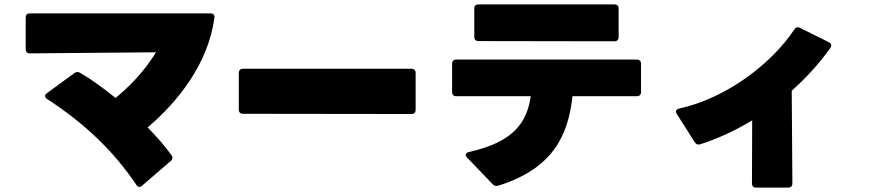

<svg xmlns="http://www.w3.org/2000/svg" viewBox="-20 -795 3960 874"><path d="M627 50 757 -62C762 -66 765 -71 765 -77C765 -80 764 -84 761 -88C734 -126 696 -170 652 -215C786 -328 928 -503 956 -714C958 -727 951 -734 938 -734H116C103 -734 97 -728 97 -715V-571C97 -559 103 -552 116 -552L690 -557C656 -501 598 -424 506 -349C452 -393 397 -433 346 -463C341 -466 337 -467 332 -467C328 -467 323 -466 318 -462L194 -371C188 -367 185 -362 185 -358C185 -353 189 -348 195 -344C364 -234 496 -109 601 47C605 53 609 56 614 56C618 56 623 54 627 50Z M1086 -277 1853 -276C1865 -276 1872 -283 1872 -295V-463C1872 -475 1865 -482 1853 -482H1086C1074 -482 1067 -475 1067 -463V-296C1067 -284 1074 -277 1086 -277Z M2158 -608 2777 -607C2789 -607 2796 -614 2796 -626V-756C2796 -769 2789 -775 2777 -775H2158C2146 -775 2139 -769 2139 -756V-627C2139 -615 2146 -608 2158 -608ZM2249 50C2493 -27 2566 -173 2586 -357H2879C2891 -357 2898 -364 2898 -376V-505C2898 -517 2891 -524 2879 -524H2057C2045 -524 2038 -517 2038 -505V-376C2038 -364 2045 -357 2057 -357H2396C2379 -239 2319 -148 2114 -103C2105 -101 2100 -96 2100 -90C2100 -87 2102 -82 2106 -78L2223 44C2230 51 2238 53 2249 50Z M3167 -138C3242 -162 3323 -198 3404 -247L3403 40C3403 52 3409 59 3422 59H3568C3580 59 3587 52 3587 40L3584 -382C3648 -439 3708 -504 3760 -577C3763 -581 3764 -585 3764 -588C3764 -594 3760 -599 3753 -603L3622 -668C3611 -673 3602 -671 3596 -661C3491 -503 3284 -347 3072 -301C3063 -299 3057 -294 3057 -287C3057 -283 3059 -280 3061 -276L3143 -147C3149 -138 3157 -135 3167 -138Z"/></svg>

Font: LINE Seed JP_OTF ExtraBold
Style: Regular
Weight: 800
Designer: LY Corporation & Fontrix & Fontworks
Version: Version 1.013